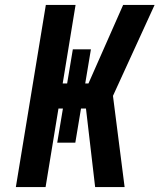

<svg xmlns="http://www.w3.org/2000/svg" viewBox="-20 -755 644 775"><path d="M44 0 165 -735H285L233 -418H251L274 -556H347L324 -418H337L477 -735H604L436 -368L483 0H364L327 -317H307L284 -179H211L234 -317H216L164 0Z"/></svg>

Font: Iosevka Aile Oblique
Style: Bold
Weight: 700
Italic angle: -9°
Designer: Belleve Invis
Foundry: Belleve Invis
Version: Version 31.1.0; ttfautohint (v1.8.4)